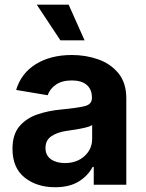

<svg xmlns="http://www.w3.org/2000/svg" viewBox="-20 -787 621 818"><path d="M214.8 10.7Q136.7 10.7 85 -30.5Q33.2 -71.8 33.2 -152.8Q33.2 -213.9 62.5 -248.5Q91.8 -283.2 138.7 -299.3Q185.5 -315.4 239.3 -320.3Q309.6 -327.1 340.6 -334.7Q371.6 -342.3 371.6 -369.1V-371.6Q371.6 -406.2 349.4 -425.3Q327.1 -444.3 286.1 -444.3Q243.7 -444.3 217.8 -426Q191.9 -407.7 183.1 -381.3L48.8 -403.8Q69.8 -474.6 132.6 -513.7Q195.3 -552.7 286.6 -552.7Q345.2 -552.7 398.2 -534.2Q451.2 -515.6 484.6 -474.9Q518.1 -434.1 518.1 -367.7V0H379.4V-75.7H374.5Q354.5 -37.6 314.9 -13.4Q275.4 10.7 214.8 10.7ZM256.3 -92.3Q307.6 -92.3 340.1 -122.1Q372.6 -151.9 372.6 -195.3V-254.4Q363.8 -248 344 -243.4Q324.2 -238.8 302.2 -235.1Q280.3 -231.4 264.2 -229.5Q223.6 -223.6 198.7 -206.5Q173.8 -189.5 173.8 -156.7Q173.8 -125 197 -108.6Q220.2 -92.3 256.3 -92.3ZM237.3 -615.2 136.7 -767.1H272.5L340.3 -615.2Z"/></svg>

Font: Inter-Bold
Style: Bold
Weight: 700
Designer: Rasmus Andersson
Foundry: rsms
Version: Version 4.000;git-a52131595